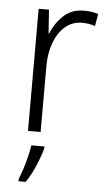

<svg xmlns="http://www.w3.org/2000/svg" viewBox="-54 -670 461 833"><g transform="rotate(5 176.5 -253.0)"><path d="M278 -634Q312 -634 340 -625L331 -572Q318 -576 304 -578.5Q290 -581 275 -581Q232 -581 201 -554.5Q170 -528 153 -482.5Q136 -437 136 -380V-93H81V-625H126L133 -523H136Q154 -568 189 -601Q224 -634 278 -634ZM158 -24Q149 10 131 52.5Q113 95 90 128H59V118Q66 102 75 74.5Q84 47 91 18Q98 -11 101 -32H158Z"/></g></svg>

Font: Noto Sans Telugu UI SemiCondensed Light
Style: Regular
Weight: 300
Width: 4
Designer: Jelle Bosma - Monotype Design Team
Foundry: Monotype Imaging Inc.
Version: Version 2.005; ttfautohint (v1.8.4.7-5d5b)